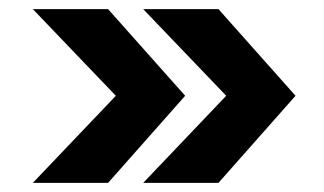

<svg xmlns="http://www.w3.org/2000/svg" viewBox="-20 -465 711 421"><path d="M294 -64 476 -255 294 -445H459L628 -255L459 -64ZM52 -64 234 -255 52 -445H217L386 -255L217 -64Z"/></svg>

Font: Maven Pro Black
Style: Regular
Weight: 900
Designer: Joe Prince
Foundry: Joe Prince
Version: Version 2.103